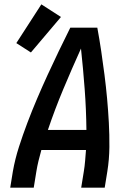

<svg xmlns="http://www.w3.org/2000/svg" viewBox="-20 -862 640 882"><path d="M27 0 39 -74Q49 -131 67 -187Q85 -243 106 -298.5Q127 -354 150.5 -409Q174 -464 199 -518.5Q224 -573 250 -627Q276 -681 303 -735H427Q437 -681 445 -627Q453 -573 460 -518.5Q467 -464 472 -409Q477 -354 480 -298.5Q483 -243 482.5 -186.5Q482 -130 473 -74L461 0H353L365 -74Q369 -98 371 -123Q373 -148 375 -173H170Q163 -148 157 -123.5Q151 -99 147 -74L135 0ZM200 -265H377Q376 -359 369 -452.5Q362 -546 352 -639Q310 -546 271 -453Q232 -360 200 -265ZM122 -621 55 -664 170 -842 260 -784Z"/></svg>

Font: Iosevka Curly SmBdEx
Style: Italic
Weight: 600
Width: 7
Italic angle: -9°
Monospace: yes
Designer: Belleve Invis
Foundry: Belleve Invis
Version: Version 11.1.0; ttfautohint (v1.8.3)